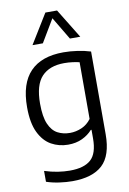

<svg xmlns="http://www.w3.org/2000/svg" viewBox="-109 -872 782 1167"><g transform="rotate(-10 282.0 -289.0)"><path d="M241.5 230Q204 230 161.2 224Q118.5 218 81.5 205.5V138.5Q123.5 152 162.5 158Q201.5 164 237 164Q325 164 367 126.2Q409 88.5 409 -4.5V-57.5H404.5Q379.5 -29 341.5 -11Q303.5 7 254.5 7Q198 7 151 -19.2Q104 -45.5 75.5 -104.2Q47 -163 47 -260.5Q47 -406.5 116.8 -478.8Q186.5 -551 322 -551Q364 -551 408.2 -544.5Q452.5 -538 489 -526.5V-16.5Q489 115.5 427 172.8Q365 230 241.5 230ZM278 -61.5Q314.5 -61.5 349.8 -76.8Q385 -92 409 -124.5V-474.5Q391 -479 366.5 -482.2Q342 -485.5 315.5 -485.5Q224.5 -485.5 176.5 -434.5Q128.5 -383.5 128.5 -268Q128.5 -187.5 148 -142.5Q167.5 -97.5 201.2 -79.5Q235 -61.5 278 -61.5ZM145 -626.5 256.5 -808H328.5L440 -626.5H376L292.5 -766.5L209 -626.5Z"/></g></svg>

Font: Encode Sans
Style: Regular
Weight: 400
Designer: Multiple Designers
Foundry: Impallari Type
Version: Version 3.002; ttfautohint (v1.8.3) -l 8 -r 50 -G 200 -x 14 